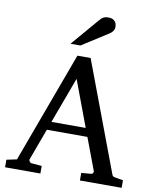

<svg xmlns="http://www.w3.org/2000/svg" viewBox="-99 -1003 871 1077"><g transform="rotate(10 337.0 -464.0)"><path d="M314 -558.1 216.8 -295.9H412.1ZM431.2 0V-43L488.8 -47.9Q493.7 -47.9 497.1 -54.4Q500.5 -61 499 -64.9L430.2 -248H199.2L132.8 -67.9Q131.8 -64.9 132.8 -61.5Q133.8 -58.1 136.2 -54.9Q138.7 -51.8 141.6 -49.8Q144.5 -47.9 147 -47.9L206.1 -43V0H4.9V-43L63 -55.2L295.9 -687H371.1L603 -69.8Q606.4 -59.6 609.6 -56.2Q612.8 -52.7 624 -50.8L668.9 -43V0ZM478 -883.3Q478 -869.6 471.4 -859.9Q464.8 -850.1 455.1 -843.3L302.7 -746.1H246.1L378.9 -901.4Q384.8 -907.7 389.6 -912.8Q394.5 -918 400.4 -921.4Q406.2 -924.8 413.8 -926.5Q421.4 -928.2 432.1 -928.2Q445.3 -928.2 454.1 -924.1Q462.9 -919.9 468.3 -913.6Q473.6 -907.2 475.8 -899.2Q478 -891.1 478 -883.3Z"/></g></svg>

Font: Charis SIL
Style: Regular
Weight: 400
Foundry: SIL International
Version: Version 4.112